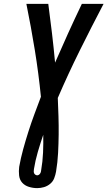

<svg xmlns="http://www.w3.org/2000/svg" viewBox="-20 -755 554 990"><path d="M172 215Q150 215 129 208.5Q108 202 94.5 187Q81 172 78.5 149.5Q76 127 79 105Q87 60 99.5 14.5Q112 -31 126.5 -76.5Q141 -122 157.5 -166.5Q174 -211 191 -256Q179 -377 159.5 -497Q140 -617 116 -735H229Q239 -660 248 -584Q257 -508 264 -432Q297 -508 331.5 -584Q366 -660 402 -735H514Q451 -615 391 -494Q331 -373 278 -250Q280 -203 281.5 -156Q283 -109 282.5 -61.5Q282 -14 279.5 34Q277 82 269 130Q266 147 259.5 164Q253 181 238.5 193Q224 205 206.5 210Q189 215 172 215ZM172 149Q176 149 180 146.5Q184 144 186.5 140.5Q189 137 190.5 132.5Q192 128 192 124Q200 78 202 31.5Q204 -15 203 -60Q188 -16 175 28.5Q162 73 155 117Q154 123 154 128.5Q154 134 156 138.5Q158 143 162.5 146Q167 149 172 149Z"/></svg>

Font: Iosevka SS04
Style: Bold Italic
Weight: 700
Italic angle: -9°
Monospace: yes
Designer: Belleve Invis
Foundry: Belleve Invis
Version: Version 19.0.0; ttfautohint (v1.8.4)